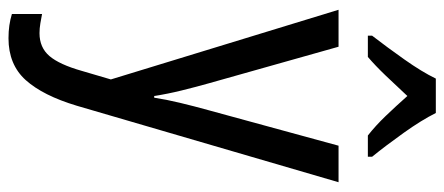

<svg xmlns="http://www.w3.org/2000/svg" viewBox="-317 -489 1046 452"><g transform="rotate(90 206.0 -263.0)"><path d="M3 -537H90L176 -232Q185 -200 193 -167.5Q201 -135 206 -103H210Q214 -130 222 -163.5Q230 -197 240 -233L323 -537H409L229 79Q205 159 168.5 199.5Q132 240 70 240Q54 240 40 238Q26 236 13 232V161Q23 163 35 165Q47 167 58 167Q92 167 112 143.5Q132 120 147 67L167 -1ZM246 -766Q263 -732 293 -690Q323 -648 349 -616V-606H299Q276 -624 253 -648Q230 -672 206 -699Q181 -672 157.5 -647.5Q134 -623 114 -606H64V-616Q91 -651 120 -692Q149 -733 165 -766Z"/></g></svg>

Font: Noto Sans Myanmar Condensed
Style: Regular
Weight: 400
Width: 3
Designer: Monotype Design Team
Foundry: Monotype Imaging Inc.
Version: Version 2.107; ttfautohint (v1.8.4.7-5d5b)